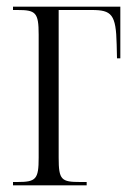

<svg xmlns="http://www.w3.org/2000/svg" viewBox="-20 -556 396 576"><path d="M19 0H240V-10H221C164 -10 156 -16 156 -83V-526H255C315 -526 328 -513 330 -423L331 -381H341V-536H19V-526H32C87 -526 96 -519 96 -452V-83C96 -18 88 -10 32 -10H19Z"/></svg>

Font: Noto Serif Display ExtraCondensed Light
Style: Regular
Weight: 300
Width: 2
Designer: Monotype Design Team
Foundry: Monotype Imaging Inc.
Version: Version 2.009